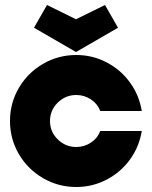

<svg xmlns="http://www.w3.org/2000/svg" viewBox="-20 -741 607 768"><path d="M20 -257Q20 -329 55.5 -389.5Q91 -450 152 -485.5Q213 -521 285 -521Q350 -521 406.5 -491.5Q463 -462 500 -411Q537 -360 547 -297H381Q370 -326 343.5 -343.5Q317 -361 285 -361Q242 -361 211 -330.5Q180 -300 180 -257Q180 -214 211 -183.5Q242 -153 285 -153Q317 -153 343.5 -170.5Q370 -188 381 -217H547Q537 -154 500 -103Q463 -52 406.5 -22.5Q350 7 285 7Q213 7 152 -28.5Q91 -64 55.5 -124.5Q20 -185 20 -257ZM116 -630 168 -721 284 -664 400 -721 452 -630 284 -533Z"/></svg>

Font: Lineal Heavy
Style: Regular
Weight: 900
Designer: Created by Frank Adebiaye with contributions from Anton Moglia & Ariel Martín Pérez
Created by Frank ADEBIAYE with FontF
Foundry: Velvetyne Type Foundry
Version: Version 2.000